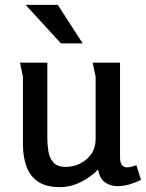

<svg xmlns="http://www.w3.org/2000/svg" viewBox="-20 -754 598 787"><path d="M174 -497V-187Q174 -160 178.5 -133Q183 -106 199 -88Q215 -70 249 -70Q298 -70 335 -101.5Q372 -133 372 -184V-440Q372 -441 369 -454Q366 -467 363 -481Q360 -495 360 -497H472V-110Q472 -68 501 -68Q515 -68 539 -77L558 -17Q537 -6 511.5 1.5Q486 9 462 9Q433 9 411 -6Q389 -21 382 -59Q352 -28 310.5 -7.5Q269 13 225 13Q169 13 136 -9.5Q103 -32 88.5 -71.5Q74 -111 74 -163V-440L62 -497ZM217 -734 319 -576H230L85 -734Z"/></svg>

Font: Rosario SemiBold
Style: Regular
Weight: 600
Designer: Hector Gatti
Foundry: Omnibus Type
Version: Version 1.101; ttfautohint (v1.8.1.43-b0c9)